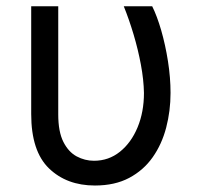

<svg xmlns="http://www.w3.org/2000/svg" viewBox="-20 -565 625 595"><path d="M76.7 -545.5H160.5V-210.2Q160.5 -157 176.3 -125.5Q192.1 -94.1 217.5 -80.4Q242.9 -66.8 271.3 -66.8Q316.8 -66.8 351.7 -94.8Q386.7 -122.9 406.4 -170.5Q426.1 -218 426.1 -277Q425.4 -317.5 416.7 -364.3Q408 -411.2 394 -458.1Q380 -505 363.6 -545.5H451.7Q466.6 -515.6 479.6 -470.9Q492.5 -426.1 500.5 -375.4Q508.5 -324.6 508.5 -277Q508.5 -221.2 495 -169.6Q481.5 -117.9 453.1 -77.6Q424.7 -37.3 380.3 -13.7Q335.9 9.9 274.1 9.9Q186.8 9.9 131.7 -43.3Q76.7 -96.6 76.7 -211.6Z"/></svg>

Font: Inter Alia
Style: Regular
Weight: 400
Designer: Rasmus Andersson (Latin, Greek, Cyrillic etc.) and Evan from Shavian.info (Shavian, old style figures)
Foundry: Shavian.info
Version: Version 0.001;git-37ab20767